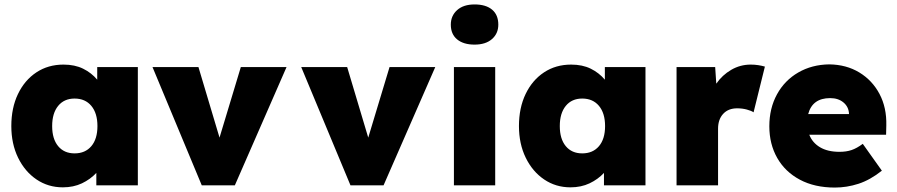

<svg xmlns="http://www.w3.org/2000/svg" viewBox="-20 -835 4040 865"><path d="M263 9Q197 9 144.5 -26.5Q92 -62 61.5 -124.5Q31 -187 31 -267Q31 -349 61 -411.5Q91 -474 144 -509Q197 -544 266 -544Q317 -544 354.5 -525.5Q392 -507 418 -476V-533H601V0H414V-56Q387 -27 349 -9Q311 9 263 9ZM316 -144Q364 -144 391.5 -176.5Q419 -209 419 -267Q419 -325 391.5 -358Q364 -391 316 -391Q269 -391 242 -358Q215 -325 215 -267Q215 -209 242 -176.5Q269 -144 316 -144Z M889 0 667 -533H874L969 -215L1065 -533H1271L1038 0Z M1559 0 1337 -533H1544L1639 -215L1735 -533H1941L1708 0Z M2118 -634Q2068 -634 2039.5 -657.5Q2011 -681 2011 -724Q2011 -764 2039.5 -789.5Q2068 -815 2118 -815Q2169 -815 2197 -791.5Q2225 -768 2225 -724Q2225 -684 2196.5 -659Q2168 -634 2118 -634ZM2025 0V-533H2211V0Z M2550 9Q2484 9 2431.5 -26.5Q2379 -62 2348.5 -124.5Q2318 -187 2318 -267Q2318 -349 2348 -411.5Q2378 -474 2431 -509Q2484 -544 2553 -544Q2604 -544 2641.5 -525.5Q2679 -507 2705 -476V-533H2888V0H2701V-56Q2674 -27 2636 -9Q2598 9 2550 9ZM2603 -144Q2651 -144 2678.5 -176.5Q2706 -209 2706 -267Q2706 -325 2678.5 -358Q2651 -391 2603 -391Q2556 -391 2529 -358Q2502 -325 2502 -267Q2502 -209 2529 -176.5Q2556 -144 2603 -144Z M3028 0V-533H3202L3207 -458Q3234 -497 3274.5 -520.5Q3315 -544 3362 -544Q3380 -544 3396 -541.5Q3412 -539 3426 -535L3375 -329Q3365 -336 3344.5 -341.5Q3324 -347 3301 -347Q3261 -347 3238 -322Q3215 -297 3215 -255V0Z M3741 10Q3650 10 3583.5 -25.5Q3517 -61 3481.5 -123.5Q3446 -186 3446 -266Q3446 -347 3480.5 -410Q3515 -473 3576.5 -508.5Q3638 -544 3716 -545Q3793 -544 3851.5 -508.5Q3910 -473 3942.5 -411.5Q3975 -350 3973 -270L3972 -228H3626Q3640 -192 3674.5 -171.5Q3709 -151 3762 -151Q3793 -151 3816.5 -159Q3840 -167 3867 -187L3953 -66Q3900 -24 3847.5 -7Q3795 10 3741 10ZM3720 -393Q3640 -393 3621 -321H3805Q3804 -353 3780.5 -373Q3757 -393 3720 -393Z"/></svg>

Font: Lexend ExtraBold
Style: Regular
Weight: 800
Designer: Bonnie Shaver-Troup, Thomas Jockin
Foundry: Lexend
Version: Version 1.007; ttfautohint (v1.8.3)